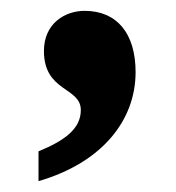

<svg xmlns="http://www.w3.org/2000/svg" viewBox="-20 -178 325 354"><path d="M136 -158C100 -158 61 -135 61 -84C61 -8 129 -18 129 25C129 59 100 81 51 101V156C168 122 230 44 230 -45C230 -116 196 -158 136 -158Z"/></svg>

Font: Noto Serif Sinhala ExtraCondensed ExtraBold
Style: Regular
Weight: 800
Width: 2
Designer: Jelle Bosma - Monotype Design Team
Foundry: Monotype Imaging Inc.
Version: Version 2.007